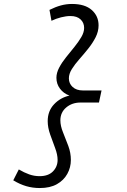

<svg xmlns="http://www.w3.org/2000/svg" viewBox="-20 -731 640 970"><path d="M344 -711Q409 -711 443.5 -680.5Q478 -650 478 -603Q478 -572 463 -542.5Q448 -513 425.5 -485Q403 -457 380.5 -431.5Q358 -406 343 -382Q328 -358 328 -335Q328 -309 347 -291.5Q366 -274 399 -274H493L480 -213H387Q344 -213 314.5 -188Q285 -163 285 -123Q285 -95 298.5 -62Q312 -29 325 6Q338 41 338 77Q338 115 320 147.5Q302 180 267.5 199.5Q233 219 181 219Q145 219 112.5 209.5Q80 200 47 180L75 125Q102 141 127.5 150Q153 159 180 159Q224 159 247.5 135Q271 111 271 77Q271 50 258.5 17Q246 -16 233.5 -51.5Q221 -87 221 -119Q221 -170 253 -204Q285 -238 331 -248Q301 -259 283 -283Q265 -307 265 -338Q265 -363 279 -389.5Q293 -416 314 -442Q335 -468 356 -494Q377 -520 391 -544Q405 -568 405 -590Q405 -616 387 -633Q369 -650 336 -650Q314 -650 288.5 -643.5Q263 -637 240 -626L230 -681Q260 -696 287.5 -703.5Q315 -711 344 -711Z"/></svg>

Font: Red Hat Mono
Style: Italic
Weight: 400
Italic angle: -12°
Monospace: yes
Designer: Pentagram, MCKL
Foundry: MCKL
Version: Version 1.030